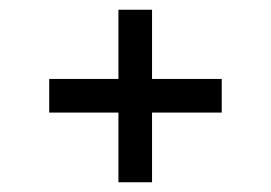

<svg xmlns="http://www.w3.org/2000/svg" viewBox="-20 -427 556 394"><path d="M81 -196V-265H223V-407H292V-265H435V-196H292V-53H223V-196Z"/></svg>

Font: Galdeano
Style: Regular
Weight: 400
Designer: Dario Manuel Muhafara
Foundry: Dario Manuel Muhafara
Version: Version 1.001